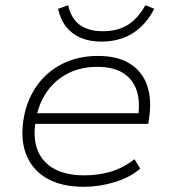

<svg xmlns="http://www.w3.org/2000/svg" viewBox="-20 -710 654 738"><path d="M301 8Q220 8 164.5 -22Q109 -52 84 -108Q59 -164 69 -242Q79 -316 116.5 -373Q154 -430 215.5 -462.5Q277 -495 357 -495Q433 -495 480.5 -464.5Q528 -434 546 -380Q564 -326 553 -255L550 -234H97L104 -275H534L510 -258Q520 -319 505 -363Q490 -407 452 -430Q414 -453 354 -453Q290 -453 240.5 -427.5Q191 -402 160 -357Q129 -312 119 -256L117 -244Q106 -178 125 -131.5Q144 -85 189.5 -60.5Q235 -36 304 -36Q357 -36 405 -50Q453 -64 497 -98L519 -62Q480 -28 421 -10Q362 8 301 8ZM370 -550Q326 -550 292 -564Q258 -578 235.5 -605.5Q213 -633 203 -676L242 -690Q253 -639 286.5 -614.5Q320 -590 375 -590Q430 -590 469 -613Q508 -636 539 -690L573 -676Q550 -632 519 -604Q488 -576 450.5 -563Q413 -550 370 -550Z"/></svg>

Font: Nunito Sans 10pt SemiExpanded ExtraLight
Style: Italic
Weight: 250
Width: 6
Italic angle: -9°
Designer: Vernon Adams
Foundry: Vernon Adams
Version: Version 3.101;gftools[0.9.27]